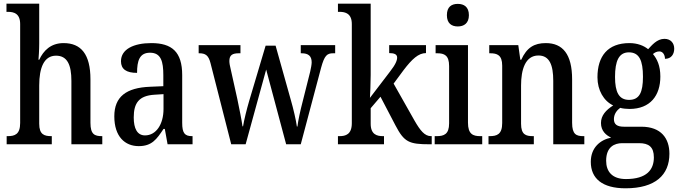

<svg xmlns="http://www.w3.org/2000/svg" viewBox="-20 -780 3672 1038"><path d="M16 0H260V-44H258C220 -44 192 -52 192 -111V-318C192 -414 218 -479 283 -479C344 -479 366 -429 366 -343V0H533V-44H531C492 -44 469 -53 469 -116V-351C469 -487 418 -547 324 -547C254 -547 215 -506 192 -457H188C189 -467 192 -509 192 -545V-760H15V-716H23C55 -716 89 -707 89 -650V-115C89 -53 59 -44 22 -44H16Z M730 10C801 10 827 -27 864 -83H871L886 0H1021V-44H1018C979 -44 965 -60 965 -116V-374C965 -500 909 -547 798 -547C703 -547 634 -514 634 -449C634 -406 663 -386 721 -386C721 -451 734 -495 791 -495C851 -495 863 -447 863 -373V-314L792 -311C662 -306 598 -257 598 -151C598 -41 656 10 730 10ZM764 -48C722 -48 703 -85 703 -145C703 -223 731 -263 816 -268L864 -271V-191C864 -108 824 -48 764 -48Z M1118 -439 1230 0H1308L1419 -404L1527 0H1606L1716 -414C1734 -480 1748 -492 1781 -492H1792V-536H1606V-492H1611C1647 -492 1665 -477 1665 -443C1665 -432 1661 -410 1657 -393L1617 -234C1602 -177 1592 -128 1588 -96H1585C1581 -128 1565 -196 1553 -237L1470 -533H1416L1327 -234C1314 -190 1299 -129 1294 -97H1291C1287 -128 1273 -197 1263 -245L1227 -407C1223 -422 1220 -439 1220 -450C1220 -483 1237 -492 1272 -492H1280V-536H1054V-492H1056C1090 -492 1107 -482 1118 -439Z M1807 0H2056V-44H2050C2019 -44 1984 -52 1984 -111V-195L2037 -257L2118 -102C2165 -12 2191 0 2302 0H2314V-44H2310C2276 -44 2252 -74 2221 -128L2108 -328L2162 -401C2207 -460 2242 -493 2283 -493V-536H2084V-493C2112 -493 2127 -486 2127 -469C2127 -454 2120 -433 2087 -391L1980 -251C1981 -257 1984 -340 1984 -375V-760H1807V-716H1816C1847 -716 1882 -707 1882 -650V-114C1882 -53 1848 -44 1816 -44H1807Z M2455 -637C2488 -637 2515 -654 2515 -698C2515 -743 2488 -759 2455 -759C2421 -759 2396 -743 2396 -698C2396 -654 2421 -637 2455 -637ZM2330 0H2587V-44H2576C2537 -44 2510 -55 2510 -117V-536H2335V-492H2344C2382 -492 2408 -481 2408 -423V-113C2408 -54 2380 -44 2341 -44H2330Z M2621 0H2866V-44H2861C2823 -44 2797 -52 2797 -111V-318C2797 -402 2819 -480 2891 -480C2951 -480 2971 -428 2971 -343V0H3139V-44H3134C3096 -44 3073 -53 3073 -116V-351C3073 -487 3022 -547 2931 -547C2868 -547 2828 -523 2798 -457H2793L2782 -536H2625V-492H2630C2667 -492 2695 -483 2695 -425V-115C2695 -53 2666 -44 2627 -44H2621Z M3362 238C3523 238 3599 166 3599 51C3599 -31 3555 -95 3447 -95H3353C3317 -95 3299 -107 3299 -136C3299 -164 3316 -185 3333 -197C3345 -193 3369 -191 3383 -191C3496 -191 3550 -264 3550 -366C3550 -426 3532 -461 3510 -488C3520 -496 3530 -502 3545 -502C3563 -502 3575 -484 3575 -462C3610 -462 3625 -488 3625 -517C3625 -546 3607 -570 3572 -570C3531 -570 3503 -534 3484 -514C3461 -533 3426 -547 3383 -547C3266 -547 3210 -477 3210 -362C3210 -292 3244 -234 3295 -210C3256 -185 3229 -156 3229 -115C3229 -71 3258 -48 3284 -36C3225 -24 3174 18 3174 95C3174 185 3236 238 3362 238ZM3381 -240C3326 -240 3305 -282 3305 -364C3305 -451 3326 -497 3380 -497C3436 -497 3456 -453 3456 -365C3456 -281 3437 -240 3381 -240ZM3364 188C3289 188 3257 147 3257 89C3257 14 3302 -6 3344 -6H3435C3487 -6 3515 14 3515 71C3515 137 3477 188 3364 188Z"/></svg>

Font: Noto Serif Hebrew Condensed Medium
Style: Regular
Weight: 500
Width: 3
Designer: Monotype Design Team
Foundry: Monotype Imaging Inc.
Version: Version 2.004